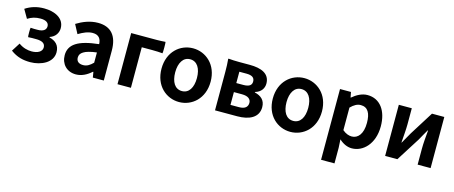

<svg xmlns="http://www.w3.org/2000/svg" viewBox="-46 -1195 4805 2031"><g transform="rotate(15 2356.0 -179.5)"><path d="M403 -536C362 -562 307 -574 248 -574C171 -574 104 -554 45 -515L100 -420C144 -448 185 -460 239 -460C297 -460 331 -439 331 -400C331 -360 300 -337 238 -337H200C186 -337 171 -338 162 -339C158 -337 158 -238 162 -236C176 -237 190 -238 205 -238H248C315 -238 350 -218 350 -173C350 -126 300 -100 236 -100C192 -100 140 -112 93 -147L34 -54C105 -1 174 14 250 14C312 14 373 -2 419 -31C464 -60 494 -103 494 -158C494 -235 450 -275 381 -292V-297C443 -317 471 -367 471 -416C471 -470 445 -510 403 -536Z M1054 -245V-327C1054 -489 981 -574 839 -574C751 -574 671 -540 606 -500L658 -402C710 -433 760 -456 812 -456C881 -456 905 -414 907 -359C682 -335 585 -272 585 -153C585 -57 650 14 750 14C815 14 871 -17 919 -60H924L934 0H1054V-163ZM821 -252C845 -259 873 -264 907 -268V-156C872 -121 841 -101 799 -101C756 -101 725 -120 725 -164C725 -190 736 -212 765 -229C779 -238 798 -246 821 -252Z M1204 -280V0H1351V-444H1465C1503 -444 1551 -442 1579 -439C1583 -444 1583 -560 1579 -564C1548 -562 1517 -560 1485 -560H1391H1204Z M2067 -497C2017 -547 1950 -574 1880 -574C1739 -574 1611 -466 1611 -280C1611 -94 1739 14 1880 14C1950 14 2017 -13 2067 -63C2117 -114 2149 -187 2149 -280C2149 -373 2117 -447 2067 -497ZM1792 -406C1812 -437 1842 -454 1880 -454C1956 -454 1999 -385 1999 -280C1999 -174 1956 -106 1880 -106C1842 -106 1812 -123 1792 -153C1772 -184 1761 -227 1761 -280C1761 -333 1772 -376 1792 -406Z M2272 -280V0H2394H2516C2644 0 2746 -46 2746 -161C2746 -238 2698 -276 2630 -292V-297C2694 -315 2724 -362 2724 -413C2724 -523 2628 -560 2503 -560H2387C2348 -560 2300 -562 2272 -565C2270 -565 2266 -565 2266 -560C2270 -525 2272 -468 2272 -420V-280ZM2562 -445C2577 -434 2583 -418 2583 -398C2583 -379 2577 -364 2562 -353C2547 -343 2525 -337 2492 -337H2415V-461H2494C2526 -461 2548 -455 2562 -445ZM2581 -118C2565 -105 2541 -98 2507 -98H2415V-238H2504C2538 -238 2563 -231 2579 -219C2595 -207 2603 -190 2603 -170C2603 -149 2596 -131 2581 -118Z M3286 -497C3236 -547 3169 -574 3099 -574C2958 -574 2830 -466 2830 -280C2830 -94 2958 14 3099 14C3169 14 3236 -13 3286 -63C3336 -114 3368 -187 3368 -280C3368 -373 3336 -447 3286 -497ZM3011 -406C3031 -437 3061 -454 3099 -454C3175 -454 3218 -385 3218 -280C3218 -174 3175 -106 3099 -106C3061 -106 3031 -123 3011 -153C2991 -184 2980 -227 2980 -280C2980 -333 2991 -376 3011 -406Z M3491 -172V215H3564H3638V44L3633 -47C3675 -8 3723 14 3772 14C3895 14 4010 -97 4010 -289C4010 -461 3927 -574 3790 -574C3729 -574 3672 -542 3625 -502H3622L3611 -560H3491ZM3824 -151C3803 -122 3773 -107 3740 -107C3709 -107 3674 -118 3638 -149V-272V-396C3676 -434 3710 -453 3748 -453C3825 -453 3859 -394 3859 -287C3859 -226 3846 -181 3824 -151Z M4633 -280V-560H4498L4335 -300C4317 -268 4287 -216 4268 -182H4265C4270 -252 4277 -327 4277 -383V-560H4135V0H4269L4433 -259C4451 -291 4480 -344 4500 -377H4504C4498 -307 4491 -233 4491 -176V0H4562H4633Z"/></g></svg>

Font: GenSekiGothic2 TW B
Style: Regular
Weight: 700
Version: Version 2.100;PS 2.1;hotconv 16.6.51;makeotf.lib2.5.65220 DE